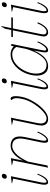

<svg xmlns="http://www.w3.org/2000/svg" viewBox="962 -1636 684 2647"><g transform="rotate(-90 1303.5 -312.0)"><path d="M164 -584Q164 -591 165 -594Q168 -610 178.5 -619Q189 -628 204 -628Q231 -628 231 -603Q231 -597 230 -594Q227 -578 216.5 -569Q206 -560 191 -560Q178 -560 171 -566.5Q164 -573 164 -584ZM81 -41Q81 -64 87 -94L165 -473Q119 -481 100 -488L101 -492L198 -503L113 -87Q108 -64 108 -44Q108 -12 123 -12Q146 -12 176.5 -54Q207 -96 219 -138L233 -132Q209 -69 178.5 -29.5Q148 10 113 10Q81 10 81 -41Z M813 -132Q789 -70 756 -30Q723 10 688 10Q659 10 659 -37Q659 -52 663 -78L710 -305Q718 -347 718 -373Q718 -485 614 -485Q562 -485 506 -431Q450 -377 399 -266L346 0L316 10L415 -473Q369 -481 350 -488V-492L447 -503L414 -336Q450 -413 503.5 -460Q557 -507 617 -507Q677 -507 711.5 -476.5Q746 -446 746 -379Q746 -352 738 -312L690 -79Q687 -64 687 -48Q687 -32 691 -22Q695 -12 703 -12Q723 -12 755 -55Q787 -98 799 -138Z M897 -84Q897 -103 902 -130L973 -473Q927 -481 907 -488L908 -492L1005 -503L930 -134Q925 -109 925 -92Q925 -53 944 -32.5Q963 -12 998 -12Q1037 -12 1094.5 -64Q1152 -116 1200.5 -194.5Q1249 -273 1264 -348Q1274 -394 1274 -424Q1274 -450 1267 -466.5Q1260 -483 1246 -496Q1255 -507 1268 -507Q1285 -507 1293.5 -488Q1302 -469 1302 -436Q1302 -397 1291 -347Q1277 -278 1228 -193.5Q1179 -109 1113.5 -49.5Q1048 10 987 10Q942 10 919.5 -15Q897 -40 897 -84Z M1479 -584Q1479 -591 1480 -594Q1483 -610 1493.5 -619Q1504 -628 1519 -628Q1546 -628 1546 -603Q1546 -597 1545 -594Q1542 -578 1531.5 -569Q1521 -560 1506 -560Q1493 -560 1486 -566.5Q1479 -573 1479 -584ZM1396 -41Q1396 -64 1402 -94L1480 -473Q1434 -481 1415 -488L1416 -492L1513 -503L1428 -87Q1423 -64 1423 -44Q1423 -12 1438 -12Q1461 -12 1491.5 -54Q1522 -96 1534 -138L1548 -132Q1524 -69 1493.5 -29.5Q1463 10 1428 10Q1396 10 1396 -41Z M1585 -149Q1585 -181 1593 -219Q1607 -291 1646.5 -357Q1686 -423 1746 -465Q1806 -507 1877 -507Q1947 -507 1988 -463L1995 -498H2022L1935 -71Q1931 -55 1931 -40Q1931 -16 1948 -16Q1968 -16 1999.5 -57.5Q2031 -99 2043 -138L2057 -132Q2033 -70 2000 -30Q1967 10 1932 10Q1905 10 1905 -32Q1905 -57 1914 -100L1931 -188Q1884 -80 1830.5 -35Q1777 10 1716 10Q1651 10 1618 -34Q1585 -78 1585 -149ZM1956 -306 1980 -428Q1966 -453 1940 -469Q1914 -485 1878 -485Q1814 -485 1760 -446Q1706 -407 1669.5 -345Q1633 -283 1619 -217Q1613 -184 1613 -153Q1613 -89 1643.5 -50.5Q1674 -12 1737 -12Q1789 -12 1836 -64.5Q1883 -117 1914.5 -187.5Q1946 -258 1956 -306Z M2157 -87Q2153 -70 2153 -54Q2153 -30 2164 -21Q2175 -12 2192 -12Q2221 -12 2252 -46.5Q2283 -81 2305 -138L2320 -132Q2297 -71 2260.5 -30.5Q2224 10 2183 10Q2157 10 2141 -5Q2125 -20 2125 -51Q2125 -60 2129 -82L2209 -476H2116L2120 -498H2214L2232 -587Q2249 -607 2257 -634H2268L2240 -498H2389L2385 -476H2236Z M2529 -584Q2529 -591 2530 -594Q2533 -610 2543.5 -619Q2554 -628 2569 -628Q2596 -628 2596 -603Q2596 -597 2595 -594Q2592 -578 2581.5 -569Q2571 -560 2556 -560Q2543 -560 2536 -566.5Q2529 -573 2529 -584ZM2446 -41Q2446 -64 2452 -94L2530 -473Q2484 -481 2465 -488L2466 -492L2563 -503L2478 -87Q2473 -64 2473 -44Q2473 -12 2488 -12Q2511 -12 2541.5 -54Q2572 -96 2584 -138L2598 -132Q2574 -69 2543.5 -29.5Q2513 10 2478 10Q2446 10 2446 -41Z"/></g></svg>

Font: Trirong Thin
Style: Italic
Weight: 250
Italic angle: -12°
Designer: Katatrad Team
Foundry: CadsonDemak
Version: Version 1.001